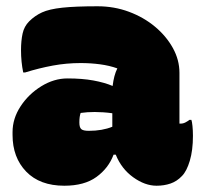

<svg xmlns="http://www.w3.org/2000/svg" viewBox="-20 -582 640 612"><path d="M552 -350V-188H556Q564 -188 571.5 -192Q579 -196 584 -200H590Q592 -195 593.5 -180.5Q595 -166 595 -149Q595 -103 585 -69.5Q575 -36 560 -21Q544 -4 523.5 3Q503 10 479 10Q442 10 404.5 -17Q367 -44 349 -89H342Q326 -46 287.5 -18Q249 10 185 10Q107 10 63.5 -35Q20 -80 20 -152V-161Q20 -204 45.5 -243Q71 -282 111.5 -307Q152 -332 195 -332Q242 -332 277.5 -325.5Q313 -319 339 -308Q343 -342 354 -364Q329 -373 299 -377Q269 -381 237 -381Q192 -381 148.5 -373Q105 -365 60 -351H54Q47 -385 47 -422Q47 -452 52 -475Q57 -498 73 -514Q91 -532 114 -542.5Q137 -553 178.5 -557.5Q220 -562 291 -562Q344 -562 391 -544.5Q438 -527 474 -497Q510 -467 531 -429Q552 -391 552 -350ZM233 -191Q233 -176 239 -170.5Q245 -165 263 -165Q306 -165 338 -178V-221Q324 -223 309.5 -224Q295 -225 282 -225Q258 -225 237 -222Q233 -210 233 -193Z"/></svg>

Font: Recursive Sn Csl St XBk
Style: Regular
Weight: 1000
Version: Version 1.079;hotconv 1.0.112;makeotfexe 2.5.65598; ttfautoh